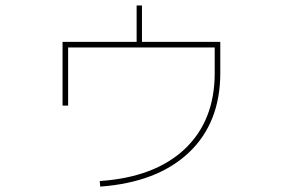

<svg xmlns="http://www.w3.org/2000/svg" viewBox="-20 -652 1040 706"><path d="M769.5 -383.8V-477.5H230.5V-263.7H210V-498H482.4V-631.8H502V-498H790V-383.8Q790 -200.2 674.3 -90.8Q558.6 18.6 348.6 34.2L346.7 13.7Q548.8 0 659.2 -104Q769.5 -208 769.5 -383.8Z"/></svg>

Font: Mgen+ 1m thin
Style: Regular
Weight: 100
Designer: [Source Han Sans]
Ryoko NISHIZUKA  (kana & ideographs); Paul D. Hunt (Latin, Greek & Cyrillic); Wenlong ZHANG  (bopomofo
Version: Version 1.059.20150602